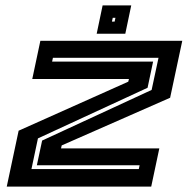

<svg xmlns="http://www.w3.org/2000/svg" viewBox="-20 -691 700 711"><path d="M5 0 49 -207 455 -388.5 457.5 -398.5H99.5L129.5 -540H655L610 -329L208.5 -152.5L206 -141.5H570L540 0ZM96.5 -65H494L497 -79H116.5L136 -170.5L541.5 -358L567 -477H176L173 -463H547L526.5 -366L120.5 -178.5ZM338 -566 360 -671H466L444 -566ZM394.5 -611H404.5L407.5 -625H397.5Z"/></svg>

Font: Tourney Expanded Regular
Style: Bold Italic
Weight: 700
Width: 7
Italic angle: -12°
Designer: Tyler Finck
Foundry: Etcetera Type Co
Version: Version 1.010; ttfautohint (v1.8.3)